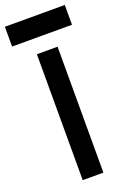

<svg xmlns="http://www.w3.org/2000/svg" viewBox="-203 -948 669 1003"><g transform="rotate(-20 131.5 -446.0)"><path d="M73 0V-700H188V0ZM-35 -782V-892H298V-782Z"/></g></svg>

Font: Fustat
Style: Bold
Weight: 700
Designer: Mohamed Gaber, Khaled Hosny, Laura Garcia Mut
Foundry: Kief Type Foundry, Alif Type Foundry, Hard Type Foundry
Version: Version 1.007